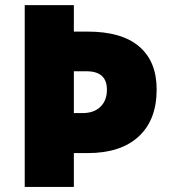

<svg xmlns="http://www.w3.org/2000/svg" viewBox="-20 -734 667 754"><path d="M270 -609.9H324.2Q458 -609.9 526.6 -551.3Q595.2 -492.7 595.2 -382.8Q595.2 -263.2 524.7 -198Q454.1 -132.8 324.2 -132.8H270V0H77.1V-713.9H270ZM270 -454.1V-290H305.2Q349.1 -290 374.5 -314.7Q399.9 -339.4 399.9 -381.8Q399.9 -454.1 319.8 -454.1Z"/></svg>

Font: Open Sans Hebrew Extra Bold
Style: Regular
Weight: 800
Foundry: Ascender Corporation, Yanek Iontef
Version: Version 2.001;PS 002.001;hotconv 1.0.70;makeotf.lib2.5.58329